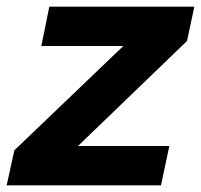

<svg xmlns="http://www.w3.org/2000/svg" viewBox="-48 -556 603 576"><path d="M-28 0H435L460 -118H186L513 -433L535 -536H100L76 -418H322L-5 -105Z"/></svg>

Font: Mona Sans
Style: Bold Italic
Weight: 700
Italic angle: -11.7°
Designer: Deni Anggara
Foundry: GitHub
Version: Version 2.000;Glyphs 3.2.3 (3260)